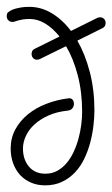

<svg xmlns="http://www.w3.org/2000/svg" viewBox="-22 -539 335 572"><path d="M273.9 -487.3Q281.2 -488.3 286.4 -484.1Q291.5 -480 292.5 -473.1Q293.5 -467.8 291 -462.6Q288.6 -457.5 283.2 -455.1L208.5 -418Q231.9 -377 245.6 -324.2Q259.3 -271.5 259.3 -210Q259.3 -189 256.3 -164.1Q253.4 -139.2 246.8 -114.3Q240.2 -89.4 229.2 -66.4Q218.3 -43.5 201.9 -25.9Q185.5 -8.3 163.3 2.4Q141.1 13.2 112.3 13.2Q89.4 13.2 70.6 5.1Q51.8 -2.9 38.3 -17.3Q24.9 -31.7 17.3 -52Q9.8 -72.3 9.8 -96.7Q9.8 -127.9 23.7 -153.6Q37.6 -179.2 61.3 -198.5Q85 -217.8 116 -229.7Q147 -241.7 181.6 -246.1Q189.9 -247.1 194.1 -242.2Q198.2 -237.3 198.2 -230Q198.2 -221.7 193.4 -216.1Q188.5 -210.4 180.2 -209.5Q147 -206.1 122.1 -194.8Q97.2 -183.6 80.3 -168Q63.5 -152.3 54.9 -133.5Q46.4 -114.7 46.4 -96.7Q46.4 -64 64.2 -42.7Q82 -21.5 113.3 -21.5Q132.8 -21.5 148.4 -30Q164.1 -38.6 176.3 -53Q188.5 -67.4 197.3 -86.2Q206.1 -105 211.7 -125.5Q217.3 -146 220 -166.7Q222.7 -187.5 222.7 -206.1Q222.7 -264.6 209.7 -314.5Q196.8 -364.3 174.8 -401.4L103 -366.2Q101.6 -365.2 97.9 -363.5Q94.2 -361.8 90.3 -361.3Q83 -360.4 78.1 -364.7Q73.2 -369.1 72.3 -375.5Q71.3 -380.9 73.7 -386Q76.2 -391.1 81.5 -393.6L155.3 -430.2Q135.3 -455.1 112.8 -468.8Q90.3 -482.4 66.9 -482.4Q53.7 -482.4 45.7 -481Q37.6 -479.5 32 -478Q26.4 -476.6 22.7 -475.1Q19 -473.6 15.1 -473.6Q7.8 -473.6 2.9 -478.5Q-2 -483.4 -2 -490.7Q-2 -494.6 -0.7 -498.5Q0.5 -502.4 7.3 -505.9Q7.8 -505.9 11.2 -508.1Q14.6 -510.3 21.7 -512.5Q28.8 -514.6 39.6 -516.6Q50.3 -518.6 65.4 -518.6Q100.6 -518.6 132.3 -499.5Q164.1 -480.5 189.5 -446.8L268.1 -485.8Q269.5 -486.3 271.2 -486.8Q272.9 -487.3 273.9 -487.3Z"/></svg>

Font: Sacramento
Style: Regular
Weight: 400
Designer: Astigmatic (AOETI)
Foundry: Astigmatic (AOETI)
Version: Version 1.000